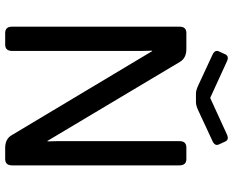

<svg xmlns="http://www.w3.org/2000/svg" viewBox="-99 -801 900 742"><g transform="rotate(90 351.0 -430.0)"><path d="M191.4 -801.3Q171.4 -810.5 178.7 -826.2L189.9 -850.6Q197.3 -866.2 217.3 -856.9L357.9 -792.5H358.9L499.5 -856.9Q519.5 -866.2 526.9 -850.6L538.1 -826.2Q545.4 -810.5 525.4 -801.3L406.7 -746.1Q387.7 -737.3 375.5 -737.3H341.3Q329.1 -737.3 310.1 -746.1ZM107.4 0Q83 0 83 -26.9V-673.3Q83 -700.2 107.4 -700.2H169.9Q204.1 -700.2 218.8 -675.8L524.4 -163.6H526.4Q525.4 -183.1 525.4 -202.6V-673.3Q525.4 -700.2 549.8 -700.2H594.7Q619.1 -700.2 619.1 -673.3V-26.9Q619.1 0 594.7 0H551.8Q517.6 0 502.9 -24.4L177.7 -567.9H175.8Q176.8 -548.3 176.8 -528.8V-26.9Q176.8 0 152.3 0Z"/></g></svg>

Font: Istok Web
Style: Regular
Weight: 400
Designer: Andrey V. Panov
Foundry: Andrey V. Panov
Version: Version 1.0.2g